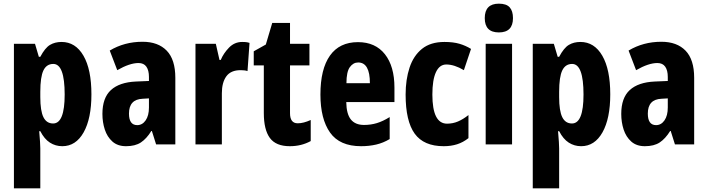

<svg xmlns="http://www.w3.org/2000/svg" viewBox="-20 -788 3863 1048"><path d="M316 -559Q392 -559 435.5 -484Q479 -409 479 -273Q479 -141 436.5 -65.5Q394 10 320 10Q283 10 252.5 -9.5Q222 -29 200 -72H194Q197 -37 198.5 -14Q200 9 200 22V240H56V-549H171L192 -478H200Q226 -527 253 -543Q280 -559 316 -559ZM271 -439Q234 -439 217 -403.5Q200 -368 200 -287V-258Q200 -183 217 -148.5Q234 -114 270 -114Q333 -114 333 -272Q333 -439 271 -439Z M758 -560Q843 -560 890 -511.5Q937 -463 937 -363V0H832L809 -73H806Q780 -31 749 -10.5Q718 10 668 10Q622 10 593.5 -15.5Q565 -41 552 -81Q539 -121 539 -166Q539 -254 585.5 -296.5Q632 -339 722 -343L793 -346V-368Q793 -404 779 -424Q765 -444 736 -444Q688 -444 620 -405L579 -512Q659 -560 758 -560ZM759 -249Q684 -246 684 -168Q684 -105 729 -105Q757 -105 775 -131Q793 -157 793 -201V-251Z M1302 -559Q1310 -559 1319 -558.5Q1328 -558 1342 -554L1331 -400Q1323 -403 1312.5 -404Q1302 -405 1293 -405Q1240 -405 1215.5 -371.5Q1191 -338 1191 -279V0H1047V-549H1158L1178 -461H1185Q1200 -497 1230 -528Q1260 -559 1302 -559Z M1605 -115Q1621 -115 1638.5 -119.5Q1656 -124 1676 -133V-18Q1625 10 1562 10Q1486 10 1453 -35Q1420 -80 1420 -171V-431H1365V-508L1431 -545L1466 -663H1563V-549H1669V-431H1563V-170Q1563 -115 1605 -115Z M1934 -558Q2029 -558 2081 -492Q2133 -426 2133 -310V-231H1870Q1871 -166 1895 -136Q1919 -106 1967 -106Q2004 -106 2037 -116Q2070 -126 2107 -149V-29Q2072 -8 2033.5 1Q1995 10 1951 10Q1834 10 1781.5 -64.5Q1729 -139 1729 -272Q1729 -411 1781 -484.5Q1833 -558 1934 -558ZM1935 -447Q1908 -447 1889.5 -421.5Q1871 -396 1871 -334H1999Q1999 -447 1935 -447Z M2402 10Q2293 10 2243.5 -58.5Q2194 -127 2194 -272Q2194 -354 2215.5 -419Q2237 -484 2283.5 -521.5Q2330 -559 2406 -559Q2454 -559 2488 -549Q2522 -539 2551 -521L2512 -405Q2460 -436 2416 -436Q2379 -436 2359.5 -394Q2340 -352 2340 -272Q2340 -113 2420 -113Q2452 -113 2480 -125Q2508 -137 2537 -160V-34Q2508 -11 2475 -0.5Q2442 10 2402 10Z M2703 -768Q2744 -768 2762 -748Q2780 -728 2780 -689Q2780 -611 2703 -611Q2626 -611 2626 -689Q2626 -768 2703 -768ZM2775 -549V0H2631V-549Z M3148 -559Q3224 -559 3267.5 -484Q3311 -409 3311 -273Q3311 -141 3268.5 -65.5Q3226 10 3152 10Q3115 10 3084.5 -9.5Q3054 -29 3032 -72H3026Q3029 -37 3030.5 -14Q3032 9 3032 22V240H2888V-549H3003L3024 -478H3032Q3058 -527 3085 -543Q3112 -559 3148 -559ZM3103 -439Q3066 -439 3049 -403.5Q3032 -368 3032 -287V-258Q3032 -183 3049 -148.5Q3066 -114 3102 -114Q3165 -114 3165 -272Q3165 -439 3103 -439Z M3590 -560Q3675 -560 3722 -511.5Q3769 -463 3769 -363V0H3664L3641 -73H3638Q3612 -31 3581 -10.5Q3550 10 3500 10Q3454 10 3425.5 -15.5Q3397 -41 3384 -81Q3371 -121 3371 -166Q3371 -254 3417.5 -296.5Q3464 -339 3554 -343L3625 -346V-368Q3625 -404 3611 -424Q3597 -444 3568 -444Q3520 -444 3452 -405L3411 -512Q3491 -560 3590 -560ZM3591 -249Q3516 -246 3516 -168Q3516 -105 3561 -105Q3589 -105 3607 -131Q3625 -157 3625 -201V-251Z"/></svg>

Font: Noto Sans Malayalam ExtraCondensed ExtraBold
Style: Regular
Weight: 800
Width: 2
Designer: Jelle Bosma - Monotype Design Team
Foundry: Monotype Imaging Inc.
Version: Version 2.104; ttfautohint (v1.8.4.7-5d5b)